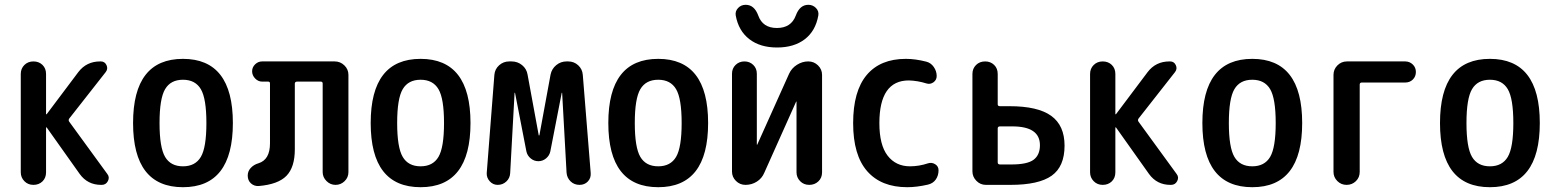

<svg xmlns="http://www.w3.org/2000/svg" viewBox="-20 -778 6540 808"><path d="M67.4 -52.7V-466.8Q67.4 -489.3 82.5 -504.4Q97.7 -519.5 120.6 -519.5Q143.6 -519.5 158.7 -504.9Q173.8 -490.2 173.8 -466.8V-297.9Q173.8 -296.9 174.8 -296.9L176.8 -297.9L309.6 -474.6Q343.8 -519.5 401.4 -519.5H404.3Q420.9 -519.5 428.2 -503.9Q435.5 -488.3 424.8 -474.6L271.5 -279.3Q266.6 -272.5 271.5 -265.6L431.6 -45.9Q442.4 -32.2 434.1 -16.1Q425.8 0 408.2 0H405.3Q348.6 0 315.4 -45.9L176.8 -241.2Q175.8 -242.2 174.8 -242.2Q173.8 -242.2 173.8 -241.2V-52.7Q173.8 -29.3 158.7 -14.6Q143.6 0 120.6 0Q97.7 0 82.5 -15.6Q67.4 -31.2 67.4 -52.7Z M825.2 -402.8Q801.8 -442.4 750 -442.4Q698.2 -442.4 674.8 -402.8Q651.4 -363.3 651.4 -260.3Q651.4 -157.2 674.8 -117.7Q698.2 -78.1 750 -78.1Q801.8 -78.1 825.2 -117.7Q848.6 -157.2 848.6 -260.3Q848.6 -363.3 825.2 -402.8ZM960 -260.3Q960 9.8 750 9.8Q540 9.8 540 -260.3Q540 -530.3 750 -530.3Q960 -530.3 960 -260.3Z M1068.4 4.9Q1049.8 5.9 1036.1 -6.3Q1022.5 -18.6 1022.5 -39.1Q1022.5 -57.6 1035.2 -71.3Q1047.9 -85 1067.4 -90.8Q1116.2 -105.5 1116.2 -174.8V-426.8Q1116.2 -434.6 1108.4 -434.6H1083Q1066.4 -434.6 1053.7 -447.8Q1041 -460.9 1041 -478Q1041 -495.1 1053.7 -507.3Q1066.4 -519.5 1083 -519.5H1388.7Q1412.1 -519.5 1429.2 -502.9Q1446.3 -486.3 1446.3 -462.9V-53.7Q1446.3 -31.2 1430.2 -15.6Q1414.1 0 1392.1 0Q1370.1 0 1354 -16.1Q1337.9 -32.2 1337.9 -53.7V-426.8Q1337.9 -434.6 1329.1 -434.6H1230.5Q1221.7 -434.6 1220.7 -426.8V-149.4Q1220.7 -74.2 1185.5 -38.1Q1150.4 -2 1068.4 4.9Z M1825.2 -402.8Q1801.8 -442.4 1750 -442.4Q1698.2 -442.4 1674.8 -402.8Q1651.4 -363.3 1651.4 -260.3Q1651.4 -157.2 1674.8 -117.7Q1698.2 -78.1 1750 -78.1Q1801.8 -78.1 1825.2 -117.7Q1848.6 -157.2 1848.6 -260.3Q1848.6 -363.3 1825.2 -402.8ZM1960 -260.3Q1960 9.8 1750 9.8Q1540 9.8 1540 -260.3Q1540 -530.3 1750 -530.3Q1960 -530.3 1960 -260.3Z M2074.2 0Q2054.7 0 2041 -15.1Q2027.3 -30.3 2028.3 -49.8L2060.5 -462.9Q2062.5 -487.3 2080.6 -503.4Q2098.6 -519.5 2123 -519.5H2132.8Q2158.2 -519.5 2177.2 -503.9Q2196.3 -488.3 2200.2 -463.9L2247.1 -209Q2247.1 -208 2248 -208Q2250 -208 2250 -209L2296.9 -463.9Q2301.8 -488.3 2320.8 -503.9Q2339.8 -519.5 2364.3 -519.5H2371.1Q2395.5 -519.5 2413.1 -503.4Q2430.7 -487.3 2432.6 -462.9L2465.8 -50.8Q2467.8 -29.3 2454.1 -14.6Q2440.4 0 2418.9 0Q2396.5 0 2381.3 -14.6Q2366.2 -29.3 2364.3 -50.8L2345.7 -386.7Q2345.7 -387.7 2344.7 -387.7Q2343.8 -387.7 2343.8 -386.7L2295.9 -140.6Q2292 -123 2277.8 -111.3Q2263.7 -99.6 2245.6 -99.6Q2227.5 -99.6 2213.4 -111.3Q2199.2 -123 2195.3 -140.6L2147.5 -386.7Q2147.5 -387.7 2146.5 -387.7Q2145.5 -387.7 2145.5 -386.7L2127 -49.8Q2126 -28.3 2110.8 -14.2Q2095.7 0 2074.2 0Z M2825.2 -402.8Q2801.8 -442.4 2750 -442.4Q2698.2 -442.4 2674.8 -402.8Q2651.4 -363.3 2651.4 -260.3Q2651.4 -157.2 2674.8 -117.7Q2698.2 -78.1 2750 -78.1Q2801.8 -78.1 2825.2 -117.7Q2848.6 -157.2 2848.6 -260.3Q2848.6 -363.3 2825.2 -402.8ZM2960 -260.3Q2960 9.8 2750 9.8Q2540 9.8 2540 -260.3Q2540 -530.3 2750 -530.3Q2960 -530.3 2960 -260.3Z M3381.8 -757.8Q3400.4 -757.8 3413.6 -744.6Q3426.8 -731.4 3423.8 -712.9Q3412.1 -647.5 3366.7 -612.8Q3321.3 -578.1 3250 -578.1Q3178.7 -578.1 3133.3 -613.3Q3087.9 -648.4 3076.2 -712.9Q3073.2 -730.5 3085.9 -744.1Q3098.6 -757.8 3118.2 -757.8Q3154.3 -757.8 3170.9 -712.9Q3189.5 -660.2 3249.5 -660.2Q3309.6 -660.2 3329.1 -712.9Q3345.7 -757.8 3381.8 -757.8ZM3117.2 0Q3093.8 0 3077.1 -16.6Q3060.5 -33.2 3060.5 -55.7V-467.8Q3060.5 -490.2 3075.7 -504.9Q3090.8 -519.5 3112.8 -519.5Q3134.8 -519.5 3149.9 -504.9Q3165 -490.2 3165 -467.8V-169.9Q3165 -168.9 3166 -168.9Q3167 -168.9 3167 -169.9L3300.8 -467.8Q3311.5 -491.2 3334 -505.4Q3356.4 -519.5 3380.9 -519.5H3381.8Q3405.3 -519.5 3422.4 -502.9Q3439.5 -486.3 3439.5 -462.9V-52.7Q3439.5 -29.3 3423.8 -14.6Q3408.2 0 3385.7 0Q3362.3 0 3347.2 -15.6Q3332 -31.2 3332 -52.7V-349.6Q3332 -350.6 3331.1 -350.6Q3330.1 -350.6 3330.1 -349.6L3196.3 -50.8Q3186.5 -27.3 3165 -13.7Q3143.6 0 3117.2 0Z M3797.9 9.8Q3688.5 9.8 3629.4 -57.6Q3570.3 -125 3570.3 -259.8Q3570.3 -394.5 3627.4 -462.4Q3684.6 -530.3 3792 -530.3Q3832 -530.3 3877.9 -518.6Q3897.5 -513.7 3909.7 -496.1Q3921.9 -478.5 3921.9 -458Q3921.9 -441.4 3908.2 -431.6Q3894.5 -421.9 3878.9 -426.8Q3841.8 -438.5 3804.7 -439.5Q3680.7 -439.5 3680.7 -259.8Q3680.7 -168 3715.3 -123Q3750 -78.1 3809.6 -78.1Q3847.7 -78.1 3885.7 -90.8Q3901.4 -95.7 3915.5 -86.9Q3929.7 -78.1 3929.7 -61.5Q3929.7 -39.1 3918 -22.5Q3906.2 -5.9 3884.8 -1Q3837.9 9.8 3797.9 9.8Z M4178.7 -237.3V-94.7Q4178.7 -85.9 4188.5 -85.9H4236.3Q4303.7 -85.9 4330.1 -106Q4356.4 -126 4356.4 -167Q4356.4 -246.1 4240.2 -246.1H4188.5Q4178.7 -246.1 4178.7 -237.3ZM4128.9 0Q4105.5 0 4088.9 -17.1Q4072.3 -34.2 4072.3 -56.6V-466.8Q4072.3 -489.3 4087.4 -504.4Q4102.5 -519.5 4126 -519.5Q4148.4 -519.5 4163.6 -504.9Q4178.7 -490.2 4178.7 -466.8V-338.9Q4178.7 -331.1 4188.5 -331.1H4228.5Q4347.7 -331.1 4403.8 -290.5Q4460 -250 4460 -165Q4460 -77.1 4405.8 -38.6Q4351.6 0 4232.4 0Z M4567.4 -52.7V-466.8Q4567.4 -489.3 4582.5 -504.4Q4597.7 -519.5 4620.6 -519.5Q4643.6 -519.5 4658.7 -504.9Q4673.8 -490.2 4673.8 -466.8V-297.9Q4673.8 -296.9 4674.8 -296.9L4676.8 -297.9L4809.6 -474.6Q4843.8 -519.5 4901.4 -519.5H4904.3Q4920.9 -519.5 4928.2 -503.9Q4935.5 -488.3 4924.8 -474.6L4771.5 -279.3Q4766.6 -272.5 4771.5 -265.6L4931.6 -45.9Q4942.4 -32.2 4934.1 -16.1Q4925.8 0 4908.2 0H4905.3Q4848.6 0 4815.4 -45.9L4676.8 -241.2Q4675.8 -242.2 4674.8 -242.2Q4673.8 -242.2 4673.8 -241.2V-52.7Q4673.8 -29.3 4658.7 -14.6Q4643.6 0 4620.6 0Q4597.7 0 4582.5 -15.6Q4567.4 -31.2 4567.4 -52.7Z M5325.2 -402.8Q5301.8 -442.4 5250 -442.4Q5198.2 -442.4 5174.8 -402.8Q5151.4 -363.3 5151.4 -260.3Q5151.4 -157.2 5174.8 -117.7Q5198.2 -78.1 5250 -78.1Q5301.8 -78.1 5325.2 -117.7Q5348.6 -157.2 5348.6 -260.3Q5348.6 -363.3 5325.2 -402.8ZM5460 -260.3Q5460 9.8 5250 9.8Q5040 9.8 5040 -260.3Q5040 -530.3 5250 -530.3Q5460 -530.3 5460 -260.3Z M5591.8 -54.7V-462.9Q5591.8 -486.3 5608.4 -502.9Q5625 -519.5 5648.4 -519.5H5893.6Q5912.1 -519.5 5925.3 -506.8Q5938.5 -494.1 5938.5 -475.1Q5938.5 -456.1 5925.8 -443.4Q5913.1 -430.7 5893.6 -430.7H5710.9Q5702.1 -430.7 5702.1 -421.9V-54.7Q5702.1 -31.2 5686 -15.6Q5669.9 0 5647 0Q5624 0 5607.9 -16.1Q5591.8 -32.2 5591.8 -54.7Z M6325.2 -402.8Q6301.8 -442.4 6250 -442.4Q6198.2 -442.4 6174.8 -402.8Q6151.4 -363.3 6151.4 -260.3Q6151.4 -157.2 6174.8 -117.7Q6198.2 -78.1 6250 -78.1Q6301.8 -78.1 6325.2 -117.7Q6348.6 -157.2 6348.6 -260.3Q6348.6 -363.3 6325.2 -402.8ZM6460 -260.3Q6460 9.8 6250 9.8Q6040 9.8 6040 -260.3Q6040 -530.3 6250 -530.3Q6460 -530.3 6460 -260.3Z"/></svg>

Font: Rounded Mgen+ 2m medium
Style: Regular
Weight: 500
Designer: [Source Han Sans]
Ryoko NISHIZUKA  (kana & ideographs); Paul D. Hunt (Latin, Greek & Cyrillic); Wenlong ZHANG  (bopomofo
Version: Version 1.059.20150602